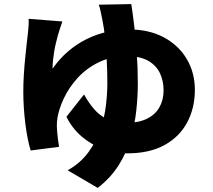

<svg xmlns="http://www.w3.org/2000/svg" viewBox="-20 -835 1040 939"><path d="M285 -730Q278 -711 272.5 -693Q267 -675 263 -662Q259 -646 254 -626.5Q249 -607 245.5 -586Q242 -565 239.5 -543Q237 -521 237 -499Q272 -549 314.5 -585Q357 -621 405 -644.5Q453 -668 505 -679.5Q557 -691 611 -691Q709 -691 781 -652.5Q853 -614 893 -547Q933 -480 933 -395Q933 -307 895.5 -236.5Q858 -166 784.5 -125.5Q711 -85 602 -85Q543 -85 485 -106Q427 -127 380 -167Q333 -207 305 -264L391 -373Q413 -333 440 -301.5Q467 -270 504.5 -252Q542 -234 595 -234Q657 -234 698 -254Q739 -274 759.5 -310Q780 -346 780 -393Q780 -439 762.5 -476.5Q745 -514 706 -537Q667 -560 602 -560Q522 -560 461 -529.5Q400 -499 358 -452Q316 -405 292 -353.5Q268 -302 261 -259Q259 -245 258.5 -236.5Q258 -228 258 -217Q258 -210 259.5 -191.5Q261 -173 263.5 -152.5Q266 -132 269 -117L130 -99Q113 -155 103.5 -233.5Q94 -312 94 -387Q94 -427 96.5 -468.5Q99 -510 103 -549Q107 -588 110.5 -621Q114 -654 117 -677Q119 -694 120 -712.5Q121 -731 120 -743ZM622 -815Q628 -778 635.5 -717Q643 -656 648.5 -581Q654 -506 654 -427Q654 -363 646.5 -294Q639 -225 619 -156.5Q599 -88 560 -26.5Q521 35 458 84L311 -2Q374 -38 412 -90Q450 -142 470.5 -201Q491 -260 498 -319Q505 -378 505 -428Q505 -483 502 -539.5Q499 -596 494 -647Q489 -698 481 -736Q477 -756 472.5 -777.5Q468 -799 463 -812Z"/></svg>

Font: Noto Sans JP Thin Black
Style: Regular
Weight: 900
Version: Version 2.004-H2;hotconv 1.0.118;makeotfexe 2.5.65603